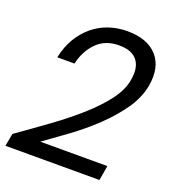

<svg xmlns="http://www.w3.org/2000/svg" viewBox="-131 -830 838 925"><g transform="rotate(20 287.5 -368.0)"><path d="M13 -73Q94 -130 171 -186Q248 -242 309 -296.5Q370 -351 411 -405Q452 -459 461 -513Q466 -541 463.5 -566Q461 -591 448 -610Q435 -629 411.5 -639.5Q388 -650 351 -650Q281 -650 237.5 -606.5Q194 -563 178 -494H90Q102 -552 128.5 -595.5Q155 -639 191 -668.5Q227 -698 271.5 -713Q316 -728 365 -728Q468 -728 518.5 -672Q569 -616 552 -517Q540 -451 497 -390Q454 -329 396 -274Q338 -219 272.5 -171Q207 -123 152 -84H496L483 -8H1Z"/></g></svg>

Font: SVN-Poppins
Style: Italic
Weight: 400
Italic angle: -10°
Designer: Ninad Kale (Devanagari), Jonny Pinhorn (Latin)
Foundry: Indian Type Foundry
Version: Version 3.002 2017; ttfautohint (v1.8.3)